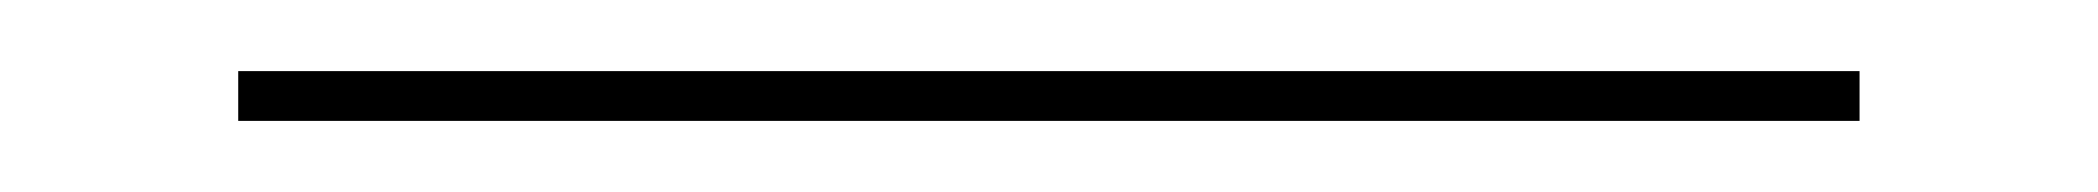

<svg xmlns="http://www.w3.org/2000/svg" viewBox="-20 77 590 54"><path d="M47 97H503V111H47Z"/></svg>

Font: Ysabeau Thin
Style: Regular
Weight: 200
Designer: Christian Thalmann (Catharsis Fonts)
Version: Version 0.003